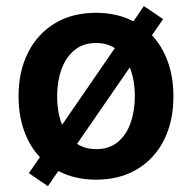

<svg xmlns="http://www.w3.org/2000/svg" viewBox="-20 -595 648 648"><path d="M141.7 33.4 77.4 -10.7 114.7 -64.6Q79.9 -101.6 61.3 -153.8Q42.6 -206 42.6 -269.9Q42.6 -354.4 74.8 -417.8Q106.9 -481.2 165.5 -516.5Q224.1 -551.8 304 -551.8Q374.6 -551.8 430.4 -523.1L465.6 -574.6L530.5 -530.5L492.9 -475.9Q527.7 -438.9 546.5 -386.5Q565.3 -334.2 565.3 -269.9Q565.3 -185.7 533.4 -122.3Q501.4 -58.9 442.6 -23.8Q383.9 11.4 304 11.4Q233 11.4 176.8 -17.8ZM304.7 -91.6Q348.4 -91.6 377.3 -115.4Q406.2 -139.2 420.6 -179.9Q435 -220.5 435 -270.2Q435 -325.6 418 -367.5L240.1 -109.4Q268.1 -91.6 304.7 -91.6ZM189.6 -173.7 367.5 -432.5Q340.2 -449.9 304.7 -449.9Q260.7 -449.9 231.4 -425.8Q202.1 -401.6 187.5 -361Q172.9 -320.3 172.9 -270.2Q172.9 -215.2 189.6 -173.7Z"/></svg>

Font: Inter Zeller Semi Bold
Style: Regular
Weight: 600
Designer: Rasmus Andersson; Joe Bland
Foundry: zeller
Version: Version 3.015;git-dec3a8cb1